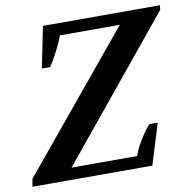

<svg xmlns="http://www.w3.org/2000/svg" viewBox="-105 -779 859 858"><g transform="rotate(-10 325.0 -350.0)"><path d="M-20 -35 484 -645H212Q205 -622 181.5 -576.5Q158 -531 144 -513H107L145 -700H676L673 -679L161 -54H459Q466 -81 493 -124.5Q520 -168 538 -185H575L518 0H-26Z"/></g></svg>

Font: Trirong ExtraBold
Style: Italic
Weight: 800
Italic angle: -12°
Designer: Katatrad Team
Foundry: CadsonDemak
Version: Version 1.001